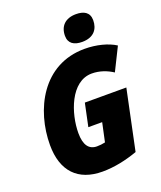

<svg xmlns="http://www.w3.org/2000/svg" viewBox="-169 -1046 973 1161"><g transform="rotate(-20 317.5 -465.0)"><path d="M440 -769C515 -769 547 -813 547 -870C547 -922 510 -940 461 -940C392 -940 354 -901 354 -839C354 -790 388 -769 440 -769ZM288 10C365 10 442 -7 515 -33L596 -419H329L298 -272H387L361 -151C341 -147 327 -145 308 -145C257 -145 229 -181 229 -259C229 -383 291 -570 428 -570C478 -570 524 -553 562 -528L635 -675C587 -706 514 -725 438 -725C167 -725 43 -475 43 -249C43 -81 131 10 288 10Z"/></g></svg>

Font: Noto Sans UI SemiCondensed Black
Style: Italic
Weight: 900
Width: 4
Italic angle: -372°
Designer: Monotype Design Team
Foundry: Monotype Imaging Inc.
Version: Version 1.901